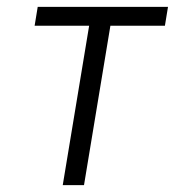

<svg xmlns="http://www.w3.org/2000/svg" viewBox="-20 -540 540 560"><path d="M163 0 240 -465H81L90 -520H470L461 -465H302L225 0Z"/></svg>

Font: Iosevka Term Curly Lt Obl
Style: Regular
Weight: 300
Italic angle: -9°
Designer: Belleve Invis
Foundry: Belleve Invis
Version: Version 32.3.0